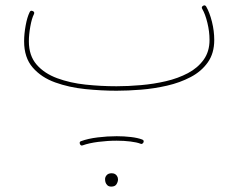

<svg xmlns="http://www.w3.org/2000/svg" viewBox="-20 -335 910 711"><path d="M69.3 -182.1Q69.3 -209.5 75 -240.5Q80.6 -271.5 89.8 -290Q93.3 -297.9 101.6 -293.9Q109.4 -290.5 105.5 -282.2Q97.7 -267.1 92.3 -237.1Q86.9 -207 86.9 -182.1Q86.9 -128.9 115.5 -95.9Q144 -63 191.7 -45.4Q239.3 -27.8 296.6 -21.7Q354 -15.6 411.6 -15.6Q454.6 -15.6 502.2 -19.8Q549.8 -23.9 594.7 -34.4Q639.6 -44.9 676 -64.2Q712.4 -83.5 734.1 -113.8Q755.9 -144 755.9 -187Q755.9 -218.3 748 -250.5Q740.2 -282.7 729 -301.8Q724.6 -309.1 731.9 -313.5Q739.3 -317.9 743.7 -310.5Q756.3 -288.6 764.9 -254.4Q773.4 -220.2 773.4 -187Q773.4 -137.7 749.5 -104Q725.6 -70.3 686 -49.6Q646.5 -28.8 598.6 -17.8Q550.8 -6.8 502 -2.9Q453.1 1 411.6 1Q355.5 1 295.7 -5.1Q235.8 -11.2 184.3 -29.8Q132.8 -48.3 101.1 -85Q69.3 -121.6 69.3 -182.1ZM275.9 198.2Q272.9 189.5 280.8 187.5Q306.2 178.2 341.8 173.8Q377.4 169.4 412.1 169.4Q439.9 169.4 464.8 172.4Q489.7 175.3 506.3 181.6Q514.6 184.6 511.2 192.4Q510.3 194.8 507.1 197Q503.9 199.2 500.5 197.3Q486.8 191.9 463.1 189Q439.5 186 412.1 186Q377.9 186 343.8 190.4Q309.6 194.8 286.6 203.1Q279.3 206.1 275.9 198.2ZM369.1 328.1Q369.1 320.3 375.2 313.5Q381.3 306.6 393.6 306.6Q406.7 306.6 413.1 316.4Q417 322.3 417 329.1Q417 337.9 411.6 346.9Q406.2 356 392.1 356Q382.8 356 377.7 351.1Q372.6 346.2 370.6 339.8Q369.1 334.5 369.1 328.1Z"/></svg>

Font: Mikhak-DS2-FD Thin
Style: Regular
Weight: 100
Designer: Amin Abedi
Version: Version 3.2